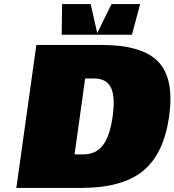

<svg xmlns="http://www.w3.org/2000/svg" viewBox="-20 -920 854 940"><path d="M378 0H60L158 -700H476Q677 -700 755.5 -617Q834 -534 808 -350Q782 -166 680 -83Q578 0 378 0ZM439 -536H397L345 -164H387Q449 -164 483.5 -208.5Q518 -253 531.5 -350Q545 -447 523 -491.5Q501 -536 439 -536ZM666 -900 626 -750H282L284 -900H424L456 -758L526 -900Z"/></svg>

Font: Fivo Sans Modern ExtBlk
Style: Regular
Weight: 900
Designer: Alexander Slobzheninov
Foundry: Alexander Slobzheninov
Version: 1.0